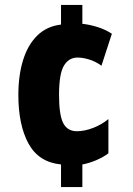

<svg xmlns="http://www.w3.org/2000/svg" viewBox="-20 -795 535 774"><path d="M312 -699Q341 -696 373 -686Q405 -676 431 -659L389 -530Q366 -547 340 -555Q314 -563 293 -563Q257 -563 237.5 -530Q218 -497 218 -412Q218 -331 235 -298.5Q252 -266 290 -266Q320 -266 354.5 -279Q389 -292 417 -315V-177Q396 -161 367.5 -149Q339 -137 312 -132V-41H226V-132Q136 -141 95 -216Q54 -291 54 -412Q54 -491 73 -552.5Q92 -614 130 -651.5Q168 -689 226 -696V-775H312Z"/></svg>

Font: Noto Sans Tamil UI ExtraCondensed Black
Style: Regular
Weight: 900
Width: 2
Designer: Jelle Bosma - Monotype Design Team
Foundry: Monotype Imaging Inc.
Version: Version 2.004; ttfautohint (v1.8.4.7-5d5b)